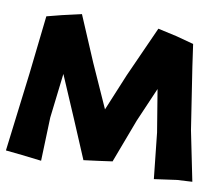

<svg xmlns="http://www.w3.org/2000/svg" viewBox="-91 -773 1014 875"><g transform="rotate(10 416.5 -335.0)"><path d="M61.5 -641.6 31.2 -371.1 -13.7 -7.8 61.5 0 152.3 10.7 159.2 -190.4 183.6 -396.5 266.6 -203.1 341.8 -25.4 410.2 -34.2 473.6 -43 549.8 -245.1 618.2 -403.3 650.4 -208 672.9 3.9 777.3 -10.7 847.7 -14.6 800.8 -245.1 756.8 -531.2 742.2 -633.8 662.1 -655.3 574.2 -674.8 468.8 -440.4 398.4 -270.5 308.6 -470.7 219.7 -679.7 129.9 -659.2Z"/></g></svg>

Font: MaokenAssortedSans-TC
Style: Regular
Weight: 500
Version: Version 0.83